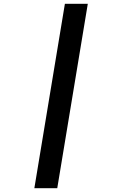

<svg xmlns="http://www.w3.org/2000/svg" viewBox="-20 -843 640 1006"><path d="M160 143 320 -823H440L280 143Z"/></svg>

Font: Zed Sans Extended
Style: Bold Italic
Weight: 700
Width: 7
Italic angle: -9°
Designer: Belleve Invis
Foundry: Belleve Invis
Version: Version 1.0.0; ttfautohint (v1.8.4)